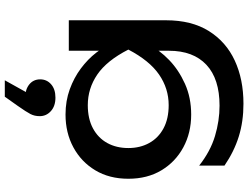

<svg xmlns="http://www.w3.org/2000/svg" viewBox="-140 -740 1058 819"><g transform="rotate(-90 389.5 -330.0)"><path d="M583 -139V-239L588 -257V-366L583 -386V-566H713V-151Q713 -42 667 31.5Q621 105 541 142Q461 179 357 179Q281 179 217 159Q153 139 93 98V-10Q154 38 219 57.5Q284 77 349 77Q463 77 523 21Q583 -35 583 -139ZM311 -44Q233 -44 171 -77.5Q109 -111 73 -171Q37 -231 37 -312Q37 -393 73 -453Q109 -513 171 -546.5Q233 -580 311 -580Q369 -580 418.5 -562Q468 -544 507.5 -514.5Q547 -485 574.5 -449.5Q602 -414 617 -377.5Q632 -341 632 -311Q632 -272 609 -225.5Q586 -179 543.5 -138Q501 -97 442 -70.5Q383 -44 311 -44ZM351 -140Q422 -140 481.5 -181Q541 -222 588 -312Q541 -404 481.5 -444.5Q422 -485 351 -485Q293 -485 252 -463Q211 -441 189.5 -402Q168 -363 168 -312Q168 -262 189.5 -223Q211 -184 252 -162Q293 -140 351 -140ZM457 -839 388 -715 383 -752Q418 -752 439.5 -734.5Q461 -717 461 -688Q461 -660 440 -641.5Q419 -623 383 -623Q347 -623 325.5 -642.5Q304 -662 304 -690Q304 -712 313 -729.5Q322 -747 348 -784L387 -839Z"/></g></svg>

Font: Bounded
Style: Regular
Weight: 400
Designer: Vlad Churkin
Version: Version 1.0